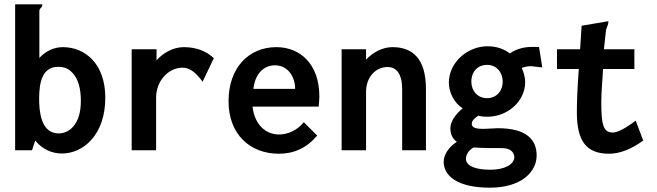

<svg xmlns="http://www.w3.org/2000/svg" viewBox="-20 -695 3040 888"><path d="M50 0H128L143 -45C174 -6 219 15 266 15C365 15 467 -71 467 -243C467 -399 375 -477 270 -477C231 -477 191 -459 162 -427V-646C164 -659 176 -659 176 -675H50ZM161 -239C161 -317 177 -386 249 -386C280 -386 299 -376 317 -356C341 -330 354 -287 354 -228C354 -116 297 -78 252 -78C196 -78 161 -123 161 -239Z M589 0H702V-244C702 -319 757 -382 825 -382C855 -382 885 -362 917 -317L969 -426C932 -461 883 -477 830 -477C781 -477 734 -450 704 -416V-467H589Z M1258 -477C1131 -477 1037 -382 1037 -227C1037 -74 1136 16 1270 16C1340 16 1399 -11 1447 -68L1385 -130C1356 -93 1312 -73 1270 -73C1214 -73 1158 -113 1148 -202H1454C1455 -217 1457 -233 1457 -249C1457 -399 1368 -477 1258 -477ZM1152 -284C1159 -350 1197 -393 1252 -393C1309 -393 1345 -343 1345 -284Z M1673 0V-270C1673 -338 1717 -385 1773 -385C1813 -385 1840 -354 1840 -282V0H1950V-283C1950 -423 1889 -477 1795 -477C1751 -477 1705 -454 1673 -419V-467H1560V0Z M2232 -395C2278 -395 2305 -359 2305 -317C2305 -276 2278 -241 2232 -241C2188 -241 2160 -276 2160 -317C2160 -366 2192 -395 2232 -395ZM2234 -481C2143 -481 2056 -407 2056 -313C2056 -268 2080 -219 2120 -194C2087 -167 2063 -133 2063 -102C2063 -79 2070 -55 2093 -39C2057 -17 2032 20 2032 53C2032 118 2095 173 2246 173C2391 173 2462 100 2462 24C2462 -50 2414 -102 2282 -102C2262 -102 2236 -99 2213 -99C2183 -99 2162 -104 2162 -122C2162 -137 2174 -148 2192 -160C2206 -156 2220 -155 2233 -155C2330 -155 2409 -228 2409 -316C2409 -338 2402 -360 2393 -381C2407 -386 2422 -389 2436 -389C2438 -389 2463 -386 2488 -383L2473 -478H2441C2401 -478 2367 -468 2338 -448C2309 -470 2275 -481 2234 -481ZM2301 -10C2341 -10 2357 8 2359 32C2357 67 2312 90 2248 90C2187 90 2135 76 2135 39C2135 22 2146 1 2170 -13C2214 -10 2253 -10 2301 -10Z M2663 -467H2556V-376H2657C2650 -285 2648 -219 2648 -175C2648 -41 2693 16 2797 16C2848 16 2901 -6 2955 -45L2920 -137C2874 -102 2836 -82 2814 -82C2768 -82 2761 -123 2761 -225C2761 -275 2767 -328 2769 -376H2914V-467H2773L2783 -557C2787 -572 2794 -580 2794 -597L2670 -576Z"/></svg>

Font: Inconsolata
Style: Bold
Weight: 700
Monospace: yes
Designer: Raph Levien, Kirill Tkachev(cyreal.org)
Foundry: Raph Levien, Kirill Tkachev(cyreal.org)
Version: Version 1.014